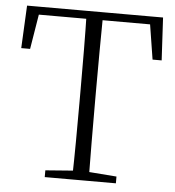

<svg xmlns="http://www.w3.org/2000/svg" viewBox="-52 -771 749 820"><g transform="rotate(5 322.5 -361.5)"><path d="M170 0V-29L313 -40H332L475 -29V0ZM287 0Q289 -83 289.5 -166Q290 -249 290 -333V-390Q290 -474 289.5 -557.5Q289 -641 287 -723H358Q357 -641 356.5 -557.5Q356 -474 356 -390V-333Q356 -249 356.5 -166Q357 -83 358 0ZM22 -540 31 -723H614L624 -540H585L556 -723L587 -689H58L90 -723L60 -540Z"/></g></svg>

Font: Noto Serif SC
Style: Regular
Weight: 200
Designer: Ryoko NISHIZUKA 西塚涼子 (kana & ideographs); Frank Grießhammer (Latin, Greek & Cyrillic); Wenlong ZHANG 张文龙 (bopomofo); San
Foundry: Adobe
Version: Version 2.001;hotconv 1.1.0;makeotfexe 2.6.0